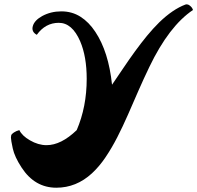

<svg xmlns="http://www.w3.org/2000/svg" viewBox="-20 -814 916 892"><path d="M150.9 -652.3Q124.5 -666.5 132.8 -693.8Q140.6 -719.7 175.8 -739.3Q215.8 -761.2 265.1 -761.2Q314.5 -761.2 353.8 -736.3Q393.1 -711.4 422.9 -666Q484.4 -573.7 500.5 -420.4Q526.9 -459 553.5 -498.5Q580.1 -538.1 607.4 -575.7Q634.8 -613.3 662.8 -647.5Q690.9 -681.6 719.7 -710Q782.7 -771 841.8 -793Q844.2 -793.9 846.9 -793.9Q849.6 -793.9 853.5 -792.7Q857.4 -791.5 862.3 -787.6Q873.5 -778.8 876.5 -767.6Q765.1 -692.9 673.8 -502.9Q647.5 -448.2 623 -392.3Q598.6 -336.4 574.5 -281.2Q550.3 -226.1 524.7 -176Q499 -126 470.2 -83.3Q441.4 -40.5 407.2 -8.8Q334.5 58.1 241.7 58.1Q141.6 58.1 80.6 -35.2Q47.9 -85 39.3 -124.3Q30.8 -163.6 30.8 -174.8Q30.8 -186 34.9 -190.4Q39.1 -194.8 44.9 -198.7Q55.2 -205.6 69.8 -209.5Q83 -182.6 119.1 -162.1Q157.7 -139.6 196.3 -139.6Q263.7 -139.6 336.4 -209.5Q382.8 -317.4 382.8 -447.8Q382.8 -551.3 352.5 -622.1Q315.4 -708 253.2 -708Q190.9 -708 150.9 -652.3Z"/></svg>

Font: Molle
Style: Regular
Weight: 400
Italic angle: -22°
Designer: Elena Albertoni
Foundry: Elena Albertoni
Version: Version 1.001; ttfautohint (v0.92) -l 12 -r 12 -G 200 -x 10 